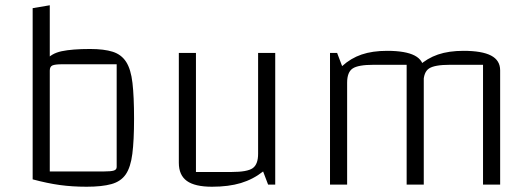

<svg xmlns="http://www.w3.org/2000/svg" viewBox="-20 -701 2018 729"><path d="M322 -515Q375 -515 408 -504.5Q441 -494 459 -466Q477 -438 483 -386Q489 -334 489 -250Q489 -168 482.5 -117Q476 -66 457.5 -39Q439 -12 403 -2Q367 8 309 8Q246 8 208.5 0Q171 -8 152.5 -33.5Q134 -59 128 -111Q122 -163 122 -250Q122 -339 128 -392Q134 -445 154 -471.5Q174 -498 214 -506.5Q254 -515 322 -515ZM423 -457H217Q189 -457 179 -452.5Q169 -448 169 -433V-50H374Q402 -50 412.5 -53.5Q423 -57 423 -67ZM104 -670 169 -681V-88V-37L309 8Q254 8 207 1.5Q160 -5 104 -20Z M1025 -500V0H998L979 -50Q941 -20 894.5 -6Q848 8 785 8Q720 8 689.5 -14Q659 -36 659 -83V-500H724V-48H859Q919 -48 939.5 -62.5Q960 -77 960 -117V-500Z M1233 0V-500H1260L1279 -450Q1312 -480 1353 -494Q1394 -508 1450 -508Q1520 -508 1554.5 -490Q1589 -472 1589 -434V0H1524V-455H1399Q1340 -455 1319 -441Q1298 -427 1298 -387V0ZM1524 0V-500L1569 -450Q1602 -480 1643 -494Q1684 -508 1740 -508Q1810 -508 1844.5 -490Q1879 -472 1879 -434V0H1814V-455H1689Q1630 -455 1609 -441Q1588 -427 1588 -387V0Z"/></svg>

Font: Changa ExtraLight
Style: Regular
Weight: 250
Designer: Eduardo Rodriguez Tunni
Foundry: Eduardo Rodriguez Tunni
Version: Version 3.002; ttfautohint (v1.8.2)